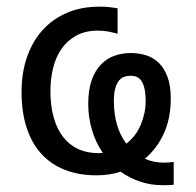

<svg xmlns="http://www.w3.org/2000/svg" viewBox="-20 -519 590 578"><path d="M494.1 -222.2C494.1 -247.9 490.9 -269.5 484.4 -287.1C477.9 -304.7 469.2 -318.8 458.3 -329.6C447.3 -340.3 434.6 -348 419.9 -352.5C405.3 -357.1 389.8 -359.4 373.5 -359.4C357.3 -359.4 341.4 -356.8 325.9 -351.6C310.5 -346.4 296.8 -337.8 284.9 -325.9C273 -314 263.5 -298.3 256.3 -278.6C249.2 -258.9 245.6 -234.5 245.6 -205.6C245.6 -179.5 249.3 -153.9 256.6 -128.7C263.9 -103.4 274.9 -80.1 289.6 -58.6C286.9 -58.3 284.5 -58.1 282.2 -58.1H274.9C252.8 -58.1 232.9 -62.2 215.3 -70.3C197.8 -78.5 182.8 -90.4 170.4 -106.2C158 -122 148.5 -141.5 141.8 -164.8C135.2 -188.1 131.8 -214.8 131.8 -245.1C131.8 -269.2 134.5 -292.2 139.9 -314.2C145.3 -336.2 153.7 -355.5 165.3 -372.1C176.8 -388.7 191.7 -401.9 209.7 -411.9C227.8 -421.8 249.5 -426.8 274.9 -426.8C286.9 -426.8 298.1 -425.7 308.3 -423.6C318.6 -421.5 327.1 -419.4 334 -417.5V-494.1C327.5 -495.1 320 -496.2 311.5 -497.3C303.1 -498.5 292.5 -499 279.8 -499C243 -499 210.1 -492.8 181.2 -480.2C152.2 -467.7 127.6 -450.1 107.4 -427.5C87.2 -404.9 71.8 -377.8 61 -346.4C50.3 -315 44.9 -280.3 44.9 -242.2C44.9 -201.5 50 -165.5 60.3 -134.3C70.6 -103 85.4 -76.8 104.7 -55.7C124.1 -34.5 147.7 -18.5 175.5 -7.6C203.4 3.3 234.9 8.8 270 8.8C283 8.8 295.7 7.9 307.9 6.1C320.1 4.3 331.9 1.6 343.3 -2C360.8 10.4 380.2 20.3 401.4 27.6C422.5 34.9 445.8 38.6 471.2 38.6C475.4 38.6 480.6 38.5 486.8 38.3C493 38.2 498.4 37.8 502.9 37.1V-31.7C498 -31.1 493.3 -30.5 488.8 -30C484.2 -29.5 479.7 -29.3 475.1 -29.3C453.3 -29.3 433.6 -33.2 416 -41C440.4 -61.5 459.6 -87 473.4 -117.4C487.2 -147.9 494.1 -182.8 494.1 -222.2ZM418.5 -215.3C418.5 -191.2 413.7 -167.6 404.1 -144.3C394.4 -121 379.9 -101.7 360.4 -86.4C348 -102.7 338.6 -121.7 332.3 -143.3C325.9 -165 322.8 -188.6 322.8 -214.4C322.8 -230.6 324.2 -243.7 327.1 -253.7C330.1 -263.6 333.9 -271.3 338.6 -276.9C343.3 -282.4 348.7 -286.1 354.7 -288.1C360.8 -290 367 -291 373.5 -291C380 -291 386.1 -289.9 391.6 -287.6C397.1 -285.3 401.9 -281.2 405.8 -275.4C409.7 -269.5 412.8 -261.7 415 -252C417.3 -242.2 418.5 -230 418.5 -215.3Z"/></svg>

Font: CodeNewRoman Nerd Font Mono
Style: Regular
Weight: 400
Monospace: yes
Designer: Sam Radian
Foundry: Code New Roman
Version: Version 2.00 November 29, 2014;Nerd Fonts 3.2.1